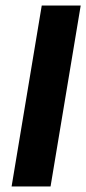

<svg xmlns="http://www.w3.org/2000/svg" viewBox="-20 -670 310 690"><path d="M21.7 0 130 -650H270L161.7 0Z"/></svg>

Font: Familjen Grotesk GF
Style: Bold Italic
Weight: 700
Designer: Anders Wikstroem, Jonas Baeckman, Matilda Gysing, Kristian Moeller
Foundry: Familjen STHML AB
Version: Version 2.000; Beta; Release 4; Build 6